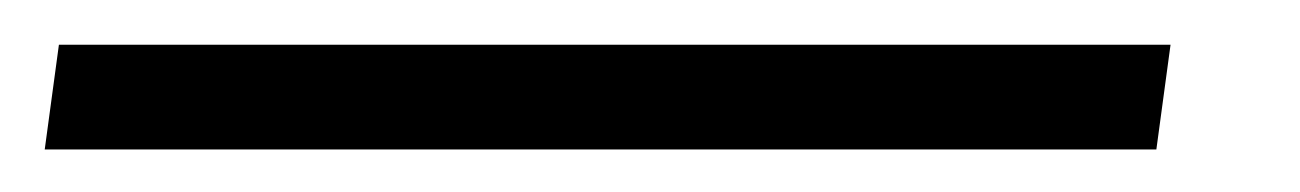

<svg xmlns="http://www.w3.org/2000/svg" viewBox="-76 24 596 88"><path d="M460.5 44.5 454 92.5H-55.5L-49 44.5Z"/></svg>

Font: Merriweather 28pt
Style: Bold Italic
Weight: 700
Italic angle: -7.8°
Version: Version 2.101